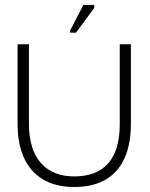

<svg xmlns="http://www.w3.org/2000/svg" viewBox="-20 -742 607 776"><path d="M280 14C429 14 509 -76 509 -240V-563H464V-240C464 -97 399 -29 280 -29C168 -29 97 -99 97 -240V-563H51V-240C51 -79 133 14 280 14ZM361 -710V-722H317L263 -618V-610H287Z"/></svg>

Font: OSH Darker Grotesque
Style: Regular
Weight: 400
Designer: Gabriel Lam
Foundry: TypeRant
Version: Version 1.000;Glyphs 3.1.1 (3148)